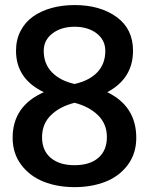

<svg xmlns="http://www.w3.org/2000/svg" viewBox="-20 -748 602 778"><path d="M282.2 10.3Q212.4 10.3 156.5 -12Q100.6 -34.2 65.9 -80.3Q31.2 -126.5 31.2 -189.9Q31.2 -318.4 157.7 -374.5Q44.9 -428.2 44.9 -542.5Q44.9 -587.4 63.5 -623Q82 -658.7 114.5 -681.4Q147 -704.1 189.7 -715.8Q232.4 -727.5 282.2 -727.5Q385.7 -727.5 452.4 -679.2Q519 -630.9 519 -542.5Q519 -429.7 414.6 -374.5Q532.2 -317.4 532.2 -189.5Q532.2 -126 497.8 -79.8Q463.4 -33.7 407.5 -11.7Q351.6 10.3 282.2 10.3ZM413.1 -192.4Q413.1 -246.1 377 -281.2Q340.8 -316.4 282.2 -331.5Q222.2 -316.4 186.3 -281.2Q150.4 -246.1 150.4 -191.9Q150.4 -138.2 185.5 -108.4Q220.7 -78.6 282.2 -78.6Q343.8 -78.6 378.4 -108.4Q413.1 -138.2 413.1 -192.4ZM282.2 -407.7Q342.3 -421.4 374.5 -455.3Q406.7 -489.3 406.7 -542Q406.7 -585.9 371.6 -612.8Q336.4 -639.6 282.2 -639.6Q228.5 -639.6 192.9 -612.8Q157.2 -585.9 157.2 -542Q157.2 -489.3 190.4 -455.1Q223.6 -420.9 282.2 -407.7Z"/></svg>

Font: Oxygen
Style: Bold
Weight: 700
Designer: vernon adams
Foundry: Vernon Adams
Version: Version 0.2.3 webfont; ttfautohint (v0.93.3-1d66) -l 8 -r 50